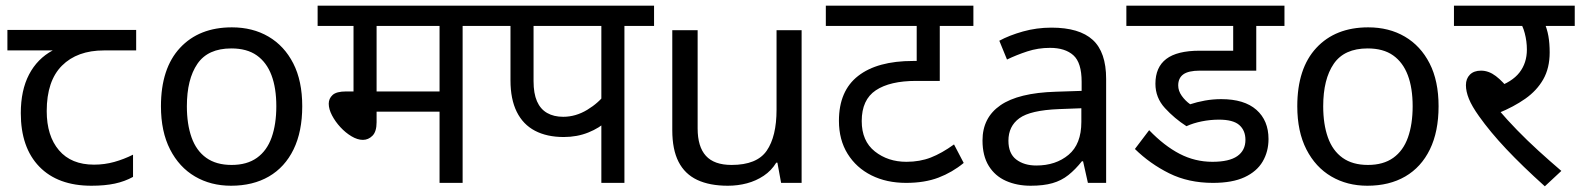

<svg xmlns="http://www.w3.org/2000/svg" viewBox="-20 -642 5548 674"><path d="M301 10Q183 10 118 -57Q53 -124 53 -245Q53 -325 82 -380.5Q111 -436 165 -465H6V-537H458V-465H345Q251 -465 197.5 -411.5Q144 -358 144 -252Q144 -165 187 -114.5Q230 -64 310 -64Q347 -64 381 -73.5Q415 -83 447 -99V-21Q418 -5 383 2.5Q348 10 301 10Z M1041 -269Q1041 -180 1010.5 -117.5Q980 -55 924 -22.5Q868 10 791 10Q720 10 664.5 -22.5Q609 -55 577 -117.5Q545 -180 545 -269Q545 -402 612 -474Q679 -546 794 -546Q867 -546 922.5 -513.5Q978 -481 1009.5 -419.5Q1041 -358 1041 -269ZM636 -269Q636 -206 652.5 -159.5Q669 -113 704 -88Q739 -63 793 -63Q847 -63 882 -88Q917 -113 933.5 -159.5Q950 -206 950 -269Q950 -333 933 -378Q916 -423 881.5 -447.5Q847 -472 792 -472Q710 -472 673 -418Q636 -364 636 -269Z M1604 -551V0H1523V-250H1302V-213Q1302 -180 1287.5 -165.5Q1273 -151 1254 -151Q1235 -151 1214 -163.5Q1193 -176 1175 -195.5Q1157 -215 1145.5 -237Q1134 -259 1134 -278Q1134 -296 1147.5 -308.5Q1161 -321 1195 -321H1221V-551H1095V-622H1707V-551ZM1523 -551H1302V-321H1523Z M2172 -551V0H2091V-244L2110 -217Q2085 -193 2045.5 -177Q2006 -161 1959 -161Q1900 -161 1858 -183Q1816 -205 1794 -249.5Q1772 -294 1772 -360V-551H1693V-622H2276V-551ZM2091 -551H1853V-357Q1853 -314 1865 -286.5Q1877 -259 1900.5 -245.5Q1924 -232 1957 -232Q2001 -232 2041.5 -256.5Q2082 -281 2107 -315L2091 -263Z M2794 -536V0H2722L2709 -71H2705Q2688 -43 2661 -25Q2634 -7 2602 1.5Q2570 10 2535 10Q2471 10 2427.5 -10.5Q2384 -31 2362 -74Q2340 -117 2340 -185V-536H2429V-191Q2429 -127 2458 -95Q2487 -63 2548 -63Q2637 -63 2671.5 -113Q2706 -163 2706 -257V-536Z M3397 -551H3279V-358H3196Q3104 -358 3054.5 -325Q3005 -292 3005 -217Q3005 -147 3051 -110.5Q3097 -74 3162 -74Q3209 -74 3247.5 -89Q3286 -104 3329 -135L3363 -70Q3323 -37 3274.5 -18.5Q3226 0 3161 0Q3092 0 3039 -26.5Q2986 -53 2955.5 -102Q2925 -151 2925 -218Q2925 -323 2992.5 -375.5Q3060 -428 3185 -428H3227L3198 -404V-551H2879V-622H3397Z M3671 -545Q3769 -545 3816 -502Q3863 -459 3863 -365V0H3799L3782 -76H3778Q3755 -47 3730.5 -27.5Q3706 -8 3674.5 1Q3643 10 3598 10Q3550 10 3511.5 -7Q3473 -24 3451 -59.5Q3429 -95 3429 -149Q3429 -229 3492 -272.5Q3555 -316 3686 -320L3777 -323V-355Q3777 -422 3748 -448Q3719 -474 3666 -474Q3624 -474 3586 -461.5Q3548 -449 3515 -433L3488 -499Q3523 -518 3571 -531.5Q3619 -545 3671 -545ZM3697 -259Q3597 -255 3558.5 -227Q3520 -199 3520 -148Q3520 -103 3547.5 -82Q3575 -61 3618 -61Q3686 -61 3731 -98.5Q3776 -136 3776 -214V-262Z M4259 -222Q4229 -222 4199 -216Q4169 -210 4145 -199Q4103 -226 4069.5 -262.5Q4036 -299 4036 -348Q4036 -406 4074 -435Q4112 -464 4191 -464H4309V-551H3934V-622H4489V-551H4390V-394H4192Q4152 -394 4134 -381Q4116 -368 4116 -342Q4116 -323 4128.5 -305.5Q4141 -288 4158 -276Q4182 -284 4210 -289Q4238 -294 4267 -294Q4348 -294 4390.5 -256.5Q4433 -219 4433 -154Q4433 -110 4412.5 -75Q4392 -40 4349 -20Q4306 0 4238 0Q4152 0 4084.5 -33.5Q4017 -67 3964 -119L4014 -185Q4067 -130 4121 -102Q4175 -74 4236 -74Q4295 -74 4323.5 -94Q4352 -114 4352 -151Q4352 -184 4330.5 -203Q4309 -222 4259 -222Z M5030 -269Q5030 -180 4999.5 -117.5Q4969 -55 4913 -22.5Q4857 10 4780 10Q4709 10 4653.5 -22.5Q4598 -55 4566 -117.5Q4534 -180 4534 -269Q4534 -402 4601 -474Q4668 -546 4783 -546Q4856 -546 4911.5 -513.5Q4967 -481 4998.5 -419.5Q5030 -358 5030 -269ZM4625 -269Q4625 -206 4641.5 -159.5Q4658 -113 4693 -88Q4728 -63 4782 -63Q4836 -63 4871 -88Q4906 -113 4922.5 -159.5Q4939 -206 4939 -269Q4939 -333 4922 -378Q4905 -423 4870.5 -447.5Q4836 -472 4781 -472Q4699 -472 4662 -418Q4625 -364 4625 -269Z M5368 -551 5400 -566Q5411 -541 5415.5 -515.5Q5420 -490 5420 -458Q5420 -403 5397.5 -363.5Q5375 -324 5334.5 -295.5Q5294 -267 5240 -245L5242 -255Q5270 -222 5305.5 -185.5Q5341 -149 5380.5 -113Q5420 -77 5461 -42L5403 12Q5324 -59 5267.5 -119Q5211 -179 5172 -234Q5147 -269 5136.5 -295Q5126 -321 5126 -343Q5126 -366 5140 -380Q5154 -394 5179 -394Q5206 -394 5231 -375Q5256 -356 5281 -323L5231 -335Q5288 -354 5314 -387.5Q5340 -421 5340 -468Q5340 -497 5332.5 -525.5Q5325 -554 5314 -565L5359 -551H5084V-622H5508V-551Z"/></svg>

Font: hindi115
Style: Book
Weight: 400
Designer: Jelle Bosma - Monotype Design Team
Foundry: Monotype Imaging Inc.
Version: Version 2.003